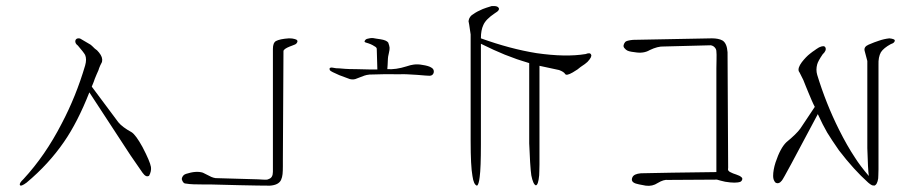

<svg xmlns="http://www.w3.org/2000/svg" viewBox="-20 -859 3038 636"><path d="M240 -732Q244 -732 246 -731Q250 -729 280 -711Q283 -709 294 -698Q302 -693 308 -685Q321 -669 318 -656V-654Q317 -652 316 -650L312 -642Q308 -633 306 -626Q304 -622 300 -612.5Q296 -603 294 -598Q292 -591 284 -572L372 -454Q385 -438 416 -421Q430 -412 452 -372Q477 -324 480 -306Q482 -292 474 -277Q464 -270 452 -287L412 -345L276 -553Q237 -454 192 -389Q141 -315 68 -254Q49 -240 46 -246Q43 -252 58 -266Q130 -344 184 -449Q232 -540 262 -642Q268 -663 262 -677Q257 -686 238 -708Q227 -716 230 -726Q233 -732 240 -732Z M937 -732Q949 -732 955 -730Q969 -727 964 -718Q962 -714 958 -712Q954 -710 948 -708Q942 -706 940 -705Q920 -697 919 -690Q919 -630 918 -509.5Q917 -389 917 -329Q917 -324 917 -308.5Q917 -293 916 -282.5Q915 -272 911 -263Q903 -246 874 -244Q841 -244 775.5 -245.5Q710 -247 677 -248Q668 -248 651.5 -248Q635 -248 621 -248.5Q607 -249 595 -251Q586 -251 582 -266Q584 -279 596 -283Q630 -294 652 -287Q657 -285 665 -280.5Q673 -276 680 -273Q687 -270 694 -269Q717 -268 764 -267Q811 -266 834 -265Q837 -265 852 -264Q867 -263 870 -266Q884 -270 884 -290V-697Q884 -717 894 -723Q907 -730 937 -732Z M1211 -733H1215Q1218 -732 1226.5 -731Q1235 -730 1240 -729Q1260 -726 1266 -718Q1270 -707 1270.5 -701Q1271 -695 1268 -682.5Q1265 -670 1265 -665Q1265 -662 1264.5 -655Q1264 -648 1264 -644L1263 -630Q1291 -628 1326 -639Q1341 -644 1350 -645Q1364 -647 1379 -644Q1400 -641 1409 -635Q1418 -630 1417 -620Q1415 -609 1404 -608Q1395 -608 1362 -611Q1320 -614 1305 -613Q1255 -614 1204 -612Q1194 -611 1187 -608.5Q1180 -606 1172.5 -603Q1165 -600 1162 -599Q1152 -594 1139 -597Q1137 -598 1125.5 -602Q1114 -606 1104 -610Q1076 -622 1073 -626Q1069 -634 1076 -635Q1077 -636 1093 -633Q1101 -633 1123 -631Q1134 -630 1159 -630L1201 -629H1224H1230L1228 -697Q1228 -702 1220 -706Q1210 -713 1192 -718Q1185 -720 1189 -725Q1192 -730 1199 -731Q1207 -733 1211 -733Z M1616 -839Q1627 -839 1631 -834Q1638 -826 1619 -815Q1589 -795 1581 -776Q1573 -759 1573 -733V-732Q1670 -697 1757 -683Q1854 -669 1920 -680Q1935 -686 1938 -678Q1942 -671 1926 -654Q1920 -648 1903 -637Q1901 -636 1898 -633Q1895 -630 1893 -629Q1883 -623 1877 -619Q1856 -607 1852 -614Q1848 -621 1832 -627L1767 -641V-383V-314Q1767 -304 1766.5 -292Q1766 -280 1766 -278Q1763 -246 1755 -245Q1746 -248 1740 -278Q1738 -291 1736 -322Q1733 -376 1733 -384V-650Q1725 -652 1710.5 -657Q1696 -662 1692 -663Q1687 -665 1652 -678Q1628 -688 1615 -694Q1589 -706 1573 -714V-380Q1573 -303 1569 -273Q1566 -247 1560 -244Q1549 -247 1545 -276Q1539 -309 1539 -392V-745Q1533 -787 1532 -789Q1534 -805 1549 -813Q1560 -821 1579 -829Q1589 -833 1609 -839ZM1532 -789V-785V-787Z M2338 -732Q2360 -732 2373 -725Q2388 -716 2390 -686Q2390 -622 2391 -494Q2392 -366 2392 -302Q2389 -292 2403 -287Q2406 -285 2418.5 -281Q2431 -277 2436 -272Q2440 -269 2438.5 -264Q2437 -259 2433 -257Q2418 -251 2382 -257Q2377 -258 2367.5 -260.5Q2358 -263 2355 -264Q2328 -264 2274 -263.5Q2220 -263 2193 -263Q2179 -265 2159 -253Q2141 -241 2119 -244Q2091 -249 2086 -251Q2068 -257 2075 -272Q2080 -283 2103 -285Q2185 -287 2353 -289V-633Q2353 -641 2353.5 -661Q2354 -681 2353 -689Q2353 -696 2347.5 -702Q2342 -708 2334 -709Q2308 -708 2256.5 -707Q2205 -706 2179 -705Q2159 -706 2132 -693Q2112 -681 2083 -686Q2081 -686 2072 -687.5Q2063 -689 2058 -691.5Q2053 -694 2049 -699Q2041 -707 2051 -720Q2056 -725 2077 -727Q2120 -728 2207 -729.5Q2294 -731 2338 -732Z M2926 -732Q2944 -730 2944 -725Q2944 -717 2931 -713Q2907 -700 2898 -686Q2889 -670 2890 -644V-481V-461V-356V-298Q2890 -289 2889.5 -279Q2889 -269 2889 -268Q2886 -247 2876 -244L2875 -245Q2870 -242 2856 -254Q2808 -297 2759 -361Q2734 -397 2720 -420Q2706 -444 2689 -481L2601 -316Q2573 -264 2570 -261Q2560 -248 2549 -254Q2541 -262 2541 -276Q2541 -296 2549 -321Q2565 -369 2585 -388Q2618 -415 2631 -433L2679 -505Q2677 -508 2674 -515Q2671 -522 2669 -526Q2666 -534 2658 -552Q2655 -560 2649 -574Q2643 -588 2641 -594L2629 -618L2626 -623Q2622 -634 2636 -653Q2650 -671 2663 -681Q2673 -689 2678 -692Q2683 -696 2693 -702Q2710 -710 2714 -702Q2719 -692 2705 -679Q2690 -657 2687 -646Q2682 -628 2687 -611Q2716 -516 2759 -430Q2786 -376 2812 -337Q2829 -310 2858 -276Q2855 -296 2853 -368V-657Q2850 -668 2844 -691Q2841 -704 2857 -711Q2878 -720 2891 -724Q2908 -730 2926 -732ZM2626 -623 2627 -622Z"/></svg>

Font: Kimchi
Style: Regular
Weight: 400
Version: Version 1.1